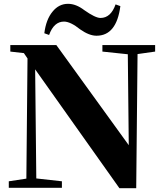

<svg xmlns="http://www.w3.org/2000/svg" viewBox="-20 -983 865 1005"><path d="M610 -951Q590 -796 485 -796Q447 -796 400 -829Q349 -870 315 -870Q262 -870 237 -800L212 -809Q221 -881 255 -922Q288 -963 336 -963Q378 -963 421 -930Q479 -889 506 -889Q560 -889 585 -960ZM792 -713 700 -700 693 2H605L164 -620L170 -49L304 -34V0H26V-34L118 -48L124 -677L105 -705L34 -713V-747H275L654 -223L649 -699L516 -713V-747H792Z"/></svg>

Font: Source Han Serif CN Heavy
Style: Regular
Weight: 900
Designer: Ryoko NISHIZUKA  (kana & ideographs); Frank Grießhammer (Latin, Greek & Cyrillic); Wenlong ZHANG  (bopomofo); Sandoll Co
Foundry: Adobe Systems Incorporated
Version: Version 1.000;PS 1;hotconv 16.6.53;makeotf.lib2.5.65590